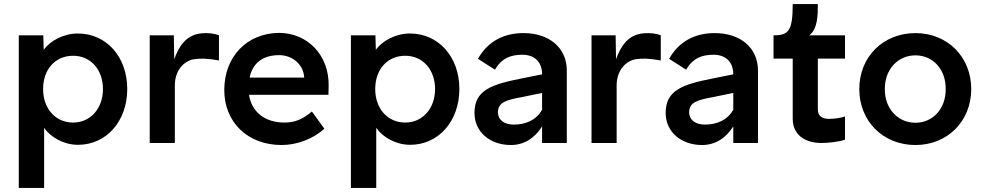

<svg xmlns="http://www.w3.org/2000/svg" viewBox="-20 -700 4813 940"><path d="M72 220H196V-74C228 -28 292 9 362 9C501 9 603 -107 603 -264C603 -423 500 -536 361 -536C292 -536 226 -501 194 -456L192 -527H72ZM191 -264C191 -361 251 -427 338 -427C424 -427 484 -359 484 -264C484 -169 423 -100 338 -100C251 -100 191 -169 191 -264Z M713 0H836V-282C836 -354 879 -401 929 -410C959 -415 998 -414 1052 -404V-527C1031 -536 996 -540 969 -537C891 -531 856 -473 833 -410L831 -527H713Z M1359 10C1433 10 1514 -20 1568 -70L1507 -154C1459 -114 1422 -100 1372 -100C1277 -100 1212 -152 1199 -236H1588L1589 -279C1592 -429 1487 -538 1347 -539C1190 -538 1078 -424 1078 -259C1078 -102 1192 10 1359 10ZM1202 -320C1217 -392 1267 -430 1347 -430C1411 -430 1464 -385 1469 -325V-320Z M1698 220H1822V-74C1854 -28 1918 9 1988 9C2127 9 2229 -107 2229 -264C2229 -423 2126 -536 1987 -536C1918 -536 1852 -501 1820 -456L1818 -527H1698ZM1817 -264C1817 -361 1877 -427 1964 -427C2050 -427 2110 -359 2110 -264C2110 -169 2049 -100 1964 -100C1877 -100 1817 -169 1817 -264Z M2634 -337V-336L2539 -317C2387 -287 2303 -260 2303 -147C2303 -53 2380 10 2481 10C2543 10 2596 -21 2634 -81V0H2755V-354C2755 -468 2667 -538 2543 -538C2451 -538 2370 -501 2320 -412L2403 -359C2437 -416 2481 -432 2538 -432C2599 -432 2634 -394 2634 -337ZM2418 -151C2418 -200 2462 -211 2532 -224L2634 -245V-163C2606 -112 2554 -90 2495 -90C2451 -90 2418 -111 2418 -151Z M2876 0H2999V-282C2999 -354 3042 -401 3092 -410C3122 -415 3161 -414 3215 -404V-527C3194 -536 3159 -540 3132 -537C3054 -531 3019 -473 2996 -410L2994 -527H2876Z M3570 -337V-336L3475 -317C3323 -287 3239 -260 3239 -147C3239 -53 3316 10 3417 10C3479 10 3532 -21 3570 -81V0H3691V-354C3691 -468 3603 -538 3479 -538C3387 -538 3306 -501 3256 -412L3339 -359C3373 -416 3417 -432 3474 -432C3535 -432 3570 -394 3570 -337ZM3354 -151C3354 -200 3398 -211 3468 -224L3570 -245V-163C3542 -112 3490 -90 3431 -90C3387 -90 3354 -111 3354 -151Z M4117 -16V-130C4101 -123 4062 -118 4039 -118C4008 -118 3984 -130 3984 -163V-413H4117V-527H3942C3984 -558 3984 -629 3984 -680H3861C3861 -549 3841 -527 3767 -527V-413H3861V-119C3861 -42 3918 0 4002 0C4032 0 4084 -5 4117 -16Z M4462 10C4618 10 4735 -106 4735 -264C4735 -422 4618 -538 4462 -538C4304 -538 4187 -422 4187 -264C4187 -106 4304 10 4462 10ZM4312 -264C4311 -359 4375 -429 4462 -429C4548 -429 4611 -360 4610 -264C4611 -169 4548 -99 4462 -99C4375 -99 4311 -169 4312 -264Z"/></svg>

Font: Easer Grotesk Medium
Style: Regular
Weight: 500
Designer: Boardeaser, Bonnie Shaver-Troup, Thomas Jockin
Foundry: Lexend
Version: Version 1.001;Glyphs 3.1.2 (3151)